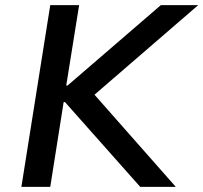

<svg xmlns="http://www.w3.org/2000/svg" viewBox="-20 -725 789 745"><path d="M63 0 175 -705H287L237 -393H242L604 -705H749L316 -331L318 -390L662 0H524L232 -329H227L175 0Z"/></svg>

Font: Nunito Sans 7pt SemiBold
Style: Italic
Weight: 600
Italic angle: -9°
Designer: Vernon Adams
Foundry: Vernon Adams
Version: Version 3.101;gftools[0.9.27]